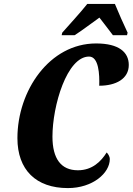

<svg xmlns="http://www.w3.org/2000/svg" viewBox="-20 -951 678 981"><path d="M298 -784 295 -771H361C402 -797 437 -825 488 -861C507 -836 541 -793 557 -771H629L632 -784C614 -822 583 -891 567 -931H426C389 -884 331 -822 298 -784ZM327 10C454 10 541 -67 541 -138C541 -153 531 -166 525 -172C497 -127 452 -81 378 -81C292 -81 248 -140 248 -253C248 -411 322 -662 435 -662C485 -662 489 -570 487 -513C572 -513 638 -548 638 -619C638 -684 588 -729 471 -729C233 -729 69 -488 69 -245C69 -83 164 10 327 10Z"/></svg>

Font: Noto Serif ExtraCondensed Black
Style: Italic
Weight: 900
Width: 2
Italic angle: -12°
Designer: Monotype Design Team
Foundry: Monotype Imaging Inc.
Version: Version 2.014